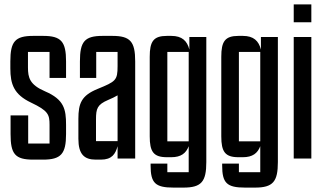

<svg xmlns="http://www.w3.org/2000/svg" viewBox="-20 -720 1470 872"><path d="M175 5C257 5 280 -21 280 -111V-153C280 -224 271 -268 185 -305C115 -335 107 -367 107 -414V-484H205V-366H280V-441C280 -531 258 -557 176 -557H131C48 -557 27 -531 27 -441V-409C27 -338 43 -291 121 -254C199 -217 205 -200 205 -153V-68H108V-196H28V-111C28 -21 48 5 131 5Z M336 -90C336 -20 362 5 415 5H438C488 5 504 -20 514 -56V0H594V-441C594 -531 572 -557 490 -557H446C364 -557 343 -531 343 -441V-366H417V-484H514V-420C514 -355 506 -350 423 -316C350 -286 336 -251 336 -180ZM514 -79H416V-178C416 -227 422 -245 471 -266C488 -273 502 -280 514 -287Z M837 62H740V23H664V32C664 111 685 132 768 132H813C895 132 917 105 917 16V-552H840V-495C830 -534 807 -557 758 -557H738C677 -557 660 -532 660 -462V-101C660 -31 677 -6 738 -6H758C802 -6 825 -24 837 -56ZM740 -484H837V-78H740Z M1162 62H1065V23H989V32C989 111 1010 132 1093 132H1138C1220 132 1242 105 1242 16V-552H1165V-495C1155 -534 1132 -557 1083 -557H1063C1002 -557 985 -532 985 -462V-101C985 -31 1002 -6 1063 -6H1083C1127 -6 1150 -24 1162 -56ZM1065 -484H1162V-78H1065Z M1314 -619H1394V-700H1314ZM1394 -552H1314V0H1394Z"/></svg>

Font: Queering
Style: Regular
Weight: 400
Designer: Adam Naccarato
Foundry: adamnac
Version: Version 2.000;hotconv 1.0.109;makeotfexe 2.5.65596